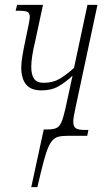

<svg xmlns="http://www.w3.org/2000/svg" viewBox="-20 -556 446 786"><path d="M108 210 159 -26H173Q197 -26 210 -31.5Q223 -37 231 -55Q239 -73 247 -108L277 -246Q249 -220 220 -203Q191 -186 150 -186Q106 -186 86.5 -210.5Q67 -235 67 -280Q67 -299 72 -329Q77 -359 84 -391Q93 -435 97.5 -456.5Q102 -478 102 -486Q102 -502 93 -507Q84 -512 57 -512H44L50 -536H156L124 -387Q116 -354 112 -328Q108 -302 108 -282Q108 -250 119.5 -233.5Q131 -217 159 -217Q196 -217 223.5 -233Q251 -249 283 -278L338 -536H379L288 -110Q284 -91 282 -79Q280 -67 280 -58Q280 -37 291 -30.5Q302 -24 327 -24H342L337 0H256Q233 0 218 4Q203 8 191.5 22.5Q180 37 169.5 68.5Q159 100 146 155L133 210Z"/></svg>

Font: Noto Serif ExtraCondensed ExtraLight
Style: Italic
Weight: 200
Width: 2
Italic angle: -12°
Designer: Monotype Design Team
Foundry: Monotype Imaging Inc.
Version: Version 2.014; ttfautohint (v1.8.4.7-5d5b)